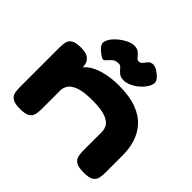

<svg xmlns="http://www.w3.org/2000/svg" viewBox="-175 -922 1124 1124"><g transform="rotate(45 386.5 -360.0)"><path d="M125 8Q80 8 61 -5.5Q42 -19 38.5 -40Q35 -61 35 -83V-412Q35 -434 39 -454Q43 -474 62 -486.5Q81 -499 126 -499Q166 -499 184.5 -485.5Q203 -472 208.5 -454.5Q214 -437 213.5 -423Q213 -409 215 -409L209 -405Q206 -415 219 -430.5Q232 -446 261 -462Q290 -478 335 -488.5Q380 -499 440 -499Q527 -499 585.5 -477Q644 -455 678.5 -416.5Q713 -378 728 -329Q743 -280 743 -226V-82Q743 -60 739 -39Q735 -18 716.5 -5Q698 8 652 8Q606 8 587 -5.5Q568 -19 564 -40Q560 -61 560 -83V-236Q560 -259 547.5 -280Q535 -301 498.5 -314.5Q462 -328 389 -328Q317 -328 280 -314Q243 -300 229.5 -279Q216 -258 216 -236V-82Q216 -60 212 -39Q208 -18 189.5 -5Q171 8 125 8ZM337 -728Q363 -728 376.5 -716Q390 -704 399.5 -692Q409 -680 420 -680Q435 -680 444 -692Q453 -704 463.5 -716Q474 -728 493 -728Q503 -728 513 -724Q523 -720 534 -712Q567 -690 574 -669.5Q581 -649 563 -620Q551 -600 529.5 -581Q508 -562 483 -550.5Q458 -539 435 -539Q410 -539 395.5 -551.5Q381 -564 371 -576.5Q361 -589 349 -589Q322 -589 309 -578.5Q296 -568 288 -558Q278 -545 268.5 -541Q259 -537 231 -559Q200 -583 195.5 -602Q191 -621 210 -649Q224 -669 246 -687Q268 -705 292.5 -716.5Q317 -728 337 -728Z"/></g></svg>

Font: Fredoka Expanded
Style: Bold
Weight: 700
Width: 7
Designer: Ben Nathan
Foundry: Milena B. Brandão, Ben Nathan
Version: Version 2.001